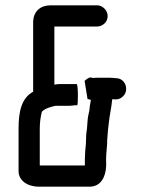

<svg xmlns="http://www.w3.org/2000/svg" viewBox="-20 -681 546 724"><path d="M300 -79V-57H130V-197C130 -218 133 -242 138 -260C150 -272 170 -278 189 -282H240C245 -282 253 -283 262 -284H271C275 -284 275 -364 269 -364H205C198 -364 192 -363 185 -362V-581H346C367 -581 386 -598 386 -620C386 -642 367 -661 346 -661H172C132 -661 108 -639 105 -602V-335C62 -312 50 -262 50 -197V-36C50 1 85 23 127 23H317C367 23 384 -25 380 -80C380 -97 383 -123 384 -138C384 -147 384 -155 385 -163L387 -189L390 -215C393 -246 400 -273 403 -305L404 -307C420 -305 430 -306 442 -316C468 -338 455 -384 420 -386L408 -387C399 -388 389 -388 379 -388H357C350 -388 341 -388 331 -387C329 -387 324 -389 322 -389C314 -389 306 -382 299 -376L310 -308C313 -307 316 -306 320 -305H323C322 -303 322 -301 322 -300C321 -295 320 -289 319 -283L317 -265C314 -249 311 -241 310 -223L308 -196C305 -179 304 -160 304 -140C302 -123 300 -96 300 -79Z"/></svg>

Font: Electronic
Style: ExBd
Weight: 800
Version: Version 1.011